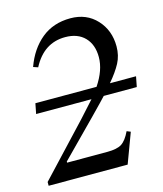

<svg xmlns="http://www.w3.org/2000/svg" viewBox="-103 -754 707 831"><g transform="rotate(-15 250.0 -338.0)"><path d="M500 -360 491 -314H343Q314 -282 115 -81V-76H296Q339 -76 360 -89.5Q381 -103 399 -141L416 -134L366 0H12V-17L222 -241Q278 -302 288 -314H40L49 -360H323Q366 -424 366 -482Q366 -538 334.5 -570.5Q303 -603 247 -603Q151 -603 101 -507L80 -514Q107 -589 160 -632.5Q213 -676 290 -676Q362 -676 407 -627.5Q452 -579 452 -507Q452 -466 434.5 -433Q417 -400 383 -360Z"/></g></svg>

Font: STIX MathJax Latin
Style: Italic
Weight: 400
Italic angle: -16.33°
Designer: MicroPress Inc., with final additions and corrections provided by Coen Hoffman, Elsevier (retired)
Version: Version 1.1.1